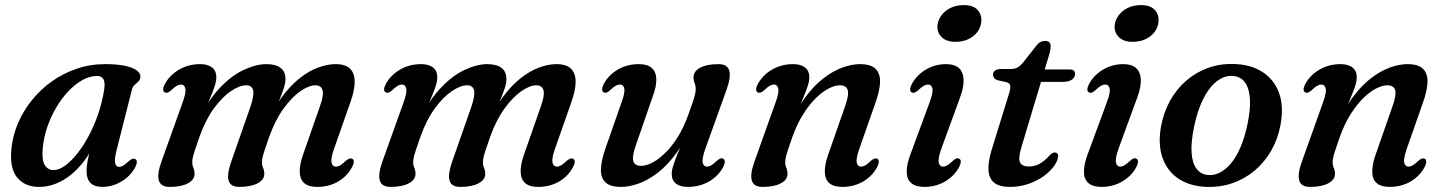

<svg xmlns="http://www.w3.org/2000/svg" viewBox="-20 -722 5670 753"><path d="M438.5 -138Q428 -98 431.5 -82.8Q435 -67.5 446.5 -67.5Q455 -67.5 463.2 -72.5Q471.5 -77.5 484.5 -89.5Q493.5 -97 499.2 -99Q505 -101 510 -98.5Q516.5 -95.5 516.5 -86.8Q516.5 -78 510 -65.5Q491 -30.5 455.5 -9.8Q420 11 381.5 11Q350 11 334.8 -4.8Q319.5 -20.5 319.5 -50Q319.5 -61.5 321.2 -75.5Q323 -89.5 327.5 -109Q332 -128.5 340 -156.5Q348 -184.5 360 -224L370 -203.5Q345 -135.5 307.5 -87.5Q270 -39.5 225.2 -14.2Q180.5 11 133 11Q77.5 11 47.2 -25.8Q17 -62.5 25 -140.5Q30 -190.5 50.5 -238.5Q71 -286.5 104.5 -328.5Q138 -370.5 182.5 -402.2Q227 -434 280.2 -452.2Q333.5 -470.5 392.5 -470.5Q439.5 -470.5 470.8 -463.8Q502 -457 517 -445.5Q532 -434 530.5 -420Q529 -408 522.2 -401.8Q515.5 -395.5 508.2 -389.2Q501 -383 497.5 -371ZM148 -144.5Q143 -95 155.2 -75Q167.5 -55 190 -55Q211 -55 234.8 -72Q258.5 -89 282.5 -119Q306.5 -149 327.8 -188.8Q349 -228.5 365 -275Q381 -321.5 388.5 -370.5Q393 -398.5 385.8 -411.2Q378.5 -424 361 -424Q332 -424 303.2 -408Q274.5 -392 248.2 -364.2Q222 -336.5 200.8 -300.8Q179.5 -265 165.8 -225Q152 -185 148 -144.5Z M887.5 -90 961.5 -301.5Q977.5 -348 972.8 -367.8Q968 -387.5 945 -387.5Q920 -387.5 886.2 -365Q852.5 -342.5 819.5 -297.8Q786.5 -253 762.5 -186Q752 -156 745.8 -137.2Q739.5 -118.5 736.8 -106.8Q734 -95 734 -87Q734 -73.5 738.5 -63.5Q743 -53.5 743 -40Q743 -17 716.8 -3Q690.5 11 645.5 11Q610.5 11 603 -14.2Q595.5 -39.5 614 -90.5L696.5 -321Q710.5 -359.5 706.8 -375Q703 -390.5 690 -390.5Q682.5 -390.5 673.8 -385.8Q665 -381 652 -368.5Q643.5 -361 637.8 -359Q632 -357 626.5 -359.5Q620 -362.5 620 -371.2Q620 -380 626.5 -392.5Q646 -428 682.8 -449.2Q719.5 -470.5 765 -470.5Q794.5 -470.5 811.5 -457.5Q828.5 -444.5 828.5 -419Q828.5 -404 822.2 -384.8Q816 -365.5 805.2 -339.8Q794.5 -314 780.2 -279.5Q766 -245 750.5 -199.5L746 -217.5Q784 -312.5 833.5 -367.8Q883 -423 933.5 -446.8Q984 -470.5 1024 -470.5Q1062.5 -470.5 1081.5 -455Q1100.5 -439.5 1099.5 -409Q1099 -394.5 1093.2 -376.8Q1087.5 -359 1077.8 -335Q1068 -311 1054.8 -277.8Q1041.5 -244.5 1026.5 -199.5L1018.5 -217.5Q1047 -288.5 1082.2 -337Q1117.5 -385.5 1155 -415Q1192.5 -444.5 1228.8 -457.5Q1265 -470.5 1295.5 -470.5Q1335.5 -470.5 1353.5 -452Q1371.5 -433.5 1371 -399.8Q1370.5 -366 1354 -320.5L1290 -138Q1276.5 -99.5 1280.5 -84Q1284.5 -68.5 1297 -68.5Q1305.5 -68.5 1314 -73.2Q1322.5 -78 1335 -90.5Q1344.5 -98 1350.2 -100Q1356 -102 1361 -99.5Q1367.5 -96.5 1367.5 -87.8Q1367.5 -79 1360.5 -66.5Q1342 -31 1306 -10Q1270 11 1224 11Q1190 11 1173.2 -3.8Q1156.5 -18.5 1155.5 -46.8Q1154.5 -75 1168 -114L1233.5 -301.5Q1250.5 -348 1245 -367.8Q1239.5 -387.5 1217 -387.5Q1192 -387.5 1158.8 -364.8Q1125.5 -342 1092.8 -297.2Q1060 -252.5 1036 -186Q1025.5 -156 1019.2 -137.2Q1013 -118.5 1010.2 -106.8Q1007.5 -95 1007.5 -87Q1007.5 -73 1012 -63.2Q1016.5 -53.5 1016.5 -40Q1016.5 -17 990.2 -3Q964 11 919 11Q895.5 11 884.5 0Q873.5 -11 874.5 -33.5Q875.5 -56 887.5 -90Z M1754 -90 1828 -301.5Q1844 -348 1839.2 -367.8Q1834.5 -387.5 1811.5 -387.5Q1786.5 -387.5 1752.8 -365Q1719 -342.5 1686 -297.8Q1653 -253 1629 -186Q1618.5 -156 1612.2 -137.2Q1606 -118.5 1603.2 -106.8Q1600.5 -95 1600.5 -87Q1600.5 -73.5 1605 -63.5Q1609.5 -53.5 1609.5 -40Q1609.5 -17 1583.2 -3Q1557 11 1512 11Q1477 11 1469.5 -14.2Q1462 -39.5 1480.5 -90.5L1563 -321Q1577 -359.5 1573.2 -375Q1569.5 -390.5 1556.5 -390.5Q1549 -390.5 1540.2 -385.8Q1531.5 -381 1518.5 -368.5Q1510 -361 1504.2 -359Q1498.5 -357 1493 -359.5Q1486.5 -362.5 1486.5 -371.2Q1486.5 -380 1493 -392.5Q1512.5 -428 1549.2 -449.2Q1586 -470.5 1631.5 -470.5Q1661 -470.5 1678 -457.5Q1695 -444.5 1695 -419Q1695 -404 1688.8 -384.8Q1682.5 -365.5 1671.8 -339.8Q1661 -314 1646.8 -279.5Q1632.5 -245 1617 -199.5L1612.5 -217.5Q1650.5 -312.5 1700 -367.8Q1749.5 -423 1800 -446.8Q1850.5 -470.5 1890.5 -470.5Q1929 -470.5 1948 -455Q1967 -439.5 1966 -409Q1965.5 -394.5 1959.8 -376.8Q1954 -359 1944.2 -335Q1934.5 -311 1921.2 -277.8Q1908 -244.5 1893 -199.5L1885 -217.5Q1913.5 -288.5 1948.8 -337Q1984 -385.5 2021.5 -415Q2059 -444.5 2095.2 -457.5Q2131.5 -470.5 2162 -470.5Q2202 -470.5 2220 -452Q2238 -433.5 2237.5 -399.8Q2237 -366 2220.5 -320.5L2156.5 -138Q2143 -99.5 2147 -84Q2151 -68.5 2163.5 -68.5Q2172 -68.5 2180.5 -73.2Q2189 -78 2201.5 -90.5Q2211 -98 2216.8 -100Q2222.5 -102 2227.5 -99.5Q2234 -96.5 2234 -87.8Q2234 -79 2227 -66.5Q2208.5 -31 2172.5 -10Q2136.5 11 2090.5 11Q2056.5 11 2039.8 -3.8Q2023 -18.5 2022 -46.8Q2021 -75 2034.5 -114L2100 -301.5Q2117 -348 2111.5 -367.8Q2106 -387.5 2083.5 -387.5Q2058.5 -387.5 2025.2 -364.8Q1992 -342 1959.2 -297.2Q1926.5 -252.5 1902.5 -186Q1892 -156 1885.8 -137.2Q1879.5 -118.5 1876.8 -106.8Q1874 -95 1874 -87Q1874 -73 1878.5 -63.2Q1883 -53.5 1883 -40Q1883 -17 1856.8 -3Q1830.5 11 1785.5 11Q1762 11 1751 0Q1740 -11 1741 -33.5Q1742 -56 1754 -90Z M2816.5 -99.5Q2822.5 -96.5 2822.5 -88Q2822.5 -79.5 2816 -66.5Q2797 -31 2760.2 -10Q2723.5 11 2678 11Q2648 11 2631.2 -1.8Q2614.5 -14.5 2614.5 -40Q2614.5 -55 2620.8 -74.2Q2627 -93.5 2637.5 -119.5Q2648 -145.5 2662.5 -180Q2677 -214.5 2692.5 -260L2697 -242Q2668.5 -170.5 2632.8 -121.8Q2597 -73 2558.8 -43.8Q2520.5 -14.5 2483.5 -1.8Q2446.5 11 2415.5 11Q2373 11 2354.2 -7.2Q2335.5 -25.5 2336.8 -59.2Q2338 -93 2354 -138.5L2418 -321.5Q2432 -360 2428.2 -375.2Q2424.5 -390.5 2411.5 -390.5Q2404 -390.5 2395.2 -385.8Q2386.5 -381 2373.5 -369Q2365 -361 2359.2 -359Q2353.5 -357 2348 -359.5Q2341.5 -363 2341.5 -371.5Q2341.5 -380 2348 -393Q2367 -428 2403.2 -449.2Q2439.5 -470.5 2485 -470.5Q2519 -470.5 2536 -455.5Q2553 -440.5 2554 -412.5Q2555 -384.5 2540.5 -345L2475.5 -157.5Q2458.5 -110.5 2463.5 -91Q2468.5 -71.5 2494.5 -71.5Q2514 -71.5 2538.5 -84.2Q2563 -97 2589 -122.2Q2615 -147.5 2638.5 -185.2Q2662 -223 2680 -273.5Q2691 -303 2697.2 -322Q2703.5 -341 2706 -352.5Q2708.5 -364 2708.5 -372.5Q2708.5 -386 2704.2 -395.8Q2700 -405.5 2700 -419Q2700 -442.5 2726 -456.5Q2752 -470.5 2797.5 -470.5Q2832.5 -470.5 2840 -445.2Q2847.5 -420 2829 -369L2746 -138Q2732.5 -99.5 2736 -84Q2739.5 -68.5 2752.5 -68.5Q2760.5 -68.5 2769.2 -73.5Q2778 -78.5 2790.5 -90.5Q2799.5 -98.5 2805.2 -100.5Q2811 -102.5 2816.5 -99.5Z M2952 -359.5Q2945.5 -362.5 2945.5 -371.2Q2945.5 -380 2952 -392.5Q2971.5 -428 3008.2 -449.2Q3045 -470.5 3090.5 -470.5Q3120 -470.5 3137 -457.5Q3154 -444.5 3154 -419Q3154 -404 3147.8 -384.8Q3141.5 -365.5 3130.8 -339.8Q3120 -314 3105.8 -279.5Q3091.5 -245 3076 -199.5L3071.5 -217.5Q3100 -288.5 3135.8 -337.2Q3171.5 -386 3209.8 -415.2Q3248 -444.5 3285 -457.5Q3322 -470.5 3352.5 -470.5Q3395.5 -470.5 3414 -452Q3432.5 -433.5 3431.5 -400Q3430.5 -366.5 3414 -320.5L3350 -138Q3336.5 -99 3340.2 -83.8Q3344 -68.5 3356.5 -68.5Q3364.5 -68.5 3373.2 -73.2Q3382 -78 3394.5 -90.5Q3403.5 -98 3409.2 -100Q3415 -102 3420.5 -99.5Q3426.5 -96.5 3426.5 -87.8Q3426.5 -79 3420 -66.5Q3401 -31 3364.8 -10Q3328.5 11 3283.5 11Q3249.5 11 3232.5 -3.8Q3215.5 -18.5 3214.8 -46.8Q3214 -75 3227.5 -114L3293 -301.5Q3310 -348.5 3304.8 -368Q3299.5 -387.5 3273.5 -387.5Q3254.5 -387.5 3229.8 -374.8Q3205 -362 3179.2 -336.8Q3153.5 -311.5 3129.8 -273.8Q3106 -236 3088 -186Q3077.5 -156 3071.2 -137.2Q3065 -118.5 3062.2 -106.8Q3059.5 -95 3059.5 -87Q3059.5 -73.5 3064 -63.5Q3068.5 -53.5 3068.5 -40Q3068.5 -17 3042.2 -3Q3016 11 2971 11Q2936 11 2928.5 -14.2Q2921 -39.5 2939.5 -90L3022 -321Q3036 -359.5 3032.2 -375Q3028.5 -390.5 3015.5 -390.5Q3008 -390.5 2999.2 -385.8Q2990.5 -381 2977.5 -368.5Q2969 -361 2963.2 -359Q2957.5 -357 2952 -359.5Z M3671.5 -138Q3658 -99.5 3661.8 -84Q3665.5 -68.5 3678 -68.5Q3686 -68.5 3694.8 -73.5Q3703.5 -78.5 3716 -90.5Q3725 -98.5 3730.8 -100.5Q3736.5 -102.5 3742 -99.5Q3748 -96.5 3748 -88Q3748 -79.5 3741.5 -66.5Q3722.5 -31.5 3686.2 -10.2Q3650 11 3605 11Q3571 11 3553.8 -4Q3536.5 -19 3536 -47.2Q3535.5 -75.5 3550 -115L3626 -321Q3640.5 -359.5 3636.8 -375Q3633 -390.5 3620 -390.5Q3612 -390.5 3603.2 -385.8Q3594.5 -381 3581.5 -368.5Q3573 -361 3567.2 -359Q3561.5 -357 3556 -359.5Q3549.5 -362.5 3549.5 -371.2Q3549.5 -380 3556 -392.5Q3575 -427.5 3611 -449Q3647 -470.5 3691 -470.5Q3722.5 -470.5 3739.8 -455.8Q3757 -441 3759 -412Q3761 -383 3745.5 -340.5ZM3727.5 -558Q3691.5 -558 3673 -576.5Q3654.5 -595 3656.5 -621.5Q3658.5 -643 3671.8 -661.2Q3685 -679.5 3707.5 -690.8Q3730 -702 3759.5 -702Q3797 -702 3814 -683Q3831 -664 3828.5 -637.5Q3827 -615 3813.5 -597Q3800 -579 3778 -568.5Q3756 -558 3727.5 -558Z M3928 -399.5 3892 -407.5Q3883 -410.5 3878.8 -416.2Q3874.5 -422 3874.5 -429.5Q3874.5 -439.5 3883 -445.5Q3891.5 -451.5 3905.5 -451.5H3946Q3959.5 -451.5 3969.5 -456.8Q3979.5 -462 3989 -472.5L4047 -546Q4054.5 -555 4062.5 -558.2Q4070.5 -561.5 4079 -561.5Q4090 -561.5 4095.2 -556.2Q4100.5 -551 4100.5 -541Q4100.5 -535 4098.8 -525Q4097 -515 4093 -502L3987.5 -150.5Q3972.5 -102 3980.2 -85.5Q3988 -69 4015 -69Q4036.5 -69 4055.5 -78.8Q4074.5 -88.5 4095.5 -111.5Q4102 -118.5 4106.8 -121.2Q4111.5 -124 4116.5 -124Q4123 -124 4127 -119.5Q4131 -115 4129.5 -107Q4127.5 -89 4112.2 -68.5Q4097 -48 4071.5 -30Q4046 -12 4012.5 -0.5Q3979 11 3940 11Q3900 11 3879.5 -5.2Q3859 -21.5 3856.8 -53.8Q3854.5 -86 3869 -134L3935.5 -349Q3944 -375 3942 -385.5Q3940 -396 3928 -399.5ZM4029 -401 4044.5 -449.5H4176.5Q4196 -449.5 4196 -432.5Q4196 -418 4183.5 -409.5Q4171 -401 4149.5 -401Z M4366.5 -138Q4353 -99.5 4356.8 -84Q4360.5 -68.5 4373 -68.5Q4381 -68.5 4389.8 -73.5Q4398.5 -78.5 4411 -90.5Q4420 -98.5 4425.8 -100.5Q4431.5 -102.5 4437 -99.5Q4443 -96.5 4443 -88Q4443 -79.5 4436.5 -66.5Q4417.5 -31.5 4381.2 -10.2Q4345 11 4300 11Q4266 11 4248.8 -4Q4231.5 -19 4231 -47.2Q4230.5 -75.5 4245 -115L4321 -321Q4335.5 -359.5 4331.8 -375Q4328 -390.5 4315 -390.5Q4307 -390.5 4298.2 -385.8Q4289.5 -381 4276.5 -368.5Q4268 -361 4262.2 -359Q4256.5 -357 4251 -359.5Q4244.5 -362.5 4244.5 -371.2Q4244.5 -380 4251 -392.5Q4270 -427.5 4306 -449Q4342 -470.5 4386 -470.5Q4417.5 -470.5 4434.8 -455.8Q4452 -441 4454 -412Q4456 -383 4440.5 -340.5ZM4422.5 -558Q4386.5 -558 4368 -576.5Q4349.5 -595 4351.5 -621.5Q4353.5 -643 4366.8 -661.2Q4380 -679.5 4402.5 -690.8Q4425 -702 4454.5 -702Q4492 -702 4509 -683Q4526 -664 4523.5 -637.5Q4522 -615 4508.5 -597Q4495 -579 4473 -568.5Q4451 -558 4422.5 -558Z M4818 -471Q4884 -469.5 4930 -440.5Q4976 -411.5 4995.8 -358.8Q5015.5 -306 5002 -232.5Q4992 -177.5 4966 -132Q4940 -86.5 4901.8 -54Q4863.5 -21.5 4816 -4.5Q4768.5 12.5 4715 11Q4650.5 9.5 4605 -19.2Q4559.5 -48 4540 -101Q4520.5 -154 4533.5 -227Q4544 -282.5 4569.5 -328Q4595 -373.5 4632.8 -406Q4670.5 -438.5 4717.5 -455.5Q4764.5 -472.5 4818 -471ZM4715 -36Q4735 -33.5 4754.2 -40.8Q4773.5 -48 4791.2 -64Q4809 -80 4824.2 -104.2Q4839.5 -128.5 4851.5 -160.8Q4863.5 -193 4872 -232.5Q4885 -294.5 4882 -335.8Q4879 -377 4862.5 -399Q4846 -421 4817.5 -424Q4798 -426 4779.2 -418.8Q4760.5 -411.5 4743.2 -395.8Q4726 -380 4711 -355.8Q4696 -331.5 4684 -299Q4672 -266.5 4663.5 -227Q4650.5 -165 4653.2 -123.8Q4656 -82.5 4672.2 -60.8Q4688.5 -39 4715 -36Z M5099 -359.5Q5092.5 -362.5 5092.5 -371.2Q5092.5 -380 5099 -392.5Q5118.5 -428 5155.2 -449.2Q5192 -470.5 5237.5 -470.5Q5267 -470.5 5284 -457.5Q5301 -444.5 5301 -419Q5301 -404 5294.8 -384.8Q5288.5 -365.5 5277.8 -339.8Q5267 -314 5252.8 -279.5Q5238.5 -245 5223 -199.5L5218.5 -217.5Q5247 -288.5 5282.8 -337.2Q5318.5 -386 5356.8 -415.2Q5395 -444.5 5432 -457.5Q5469 -470.5 5499.5 -470.5Q5542.5 -470.5 5561 -452Q5579.5 -433.5 5578.5 -400Q5577.5 -366.5 5561 -320.5L5497 -138Q5483.5 -99 5487.2 -83.8Q5491 -68.5 5503.5 -68.5Q5511.5 -68.5 5520.2 -73.2Q5529 -78 5541.5 -90.5Q5550.5 -98 5556.2 -100Q5562 -102 5567.5 -99.5Q5573.5 -96.5 5573.5 -87.8Q5573.5 -79 5567 -66.5Q5548 -31 5511.8 -10Q5475.5 11 5430.5 11Q5396.5 11 5379.5 -3.8Q5362.5 -18.5 5361.8 -46.8Q5361 -75 5374.5 -114L5440 -301.5Q5457 -348.5 5451.8 -368Q5446.5 -387.5 5420.5 -387.5Q5401.5 -387.5 5376.8 -374.8Q5352 -362 5326.2 -336.8Q5300.5 -311.5 5276.8 -273.8Q5253 -236 5235 -186Q5224.5 -156 5218.2 -137.2Q5212 -118.5 5209.2 -106.8Q5206.5 -95 5206.5 -87Q5206.5 -73.5 5211 -63.5Q5215.5 -53.5 5215.5 -40Q5215.5 -17 5189.2 -3Q5163 11 5118 11Q5083 11 5075.5 -14.2Q5068 -39.5 5086.5 -90L5169 -321Q5183 -359.5 5179.2 -375Q5175.5 -390.5 5162.5 -390.5Q5155 -390.5 5146.2 -385.8Q5137.5 -381 5124.5 -368.5Q5116 -361 5110.2 -359Q5104.5 -357 5099 -359.5Z"/></svg>

Font: Fraunces Medium
Style: Italic
Weight: 500
Italic angle: -16°
Version: Version 1.000;[b76b70a41]